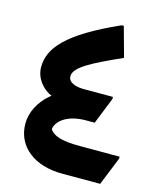

<svg xmlns="http://www.w3.org/2000/svg" viewBox="-116 -864 779 946"><g transform="rotate(15 273.0 -391.0)"><path d="M340 -154C249 -154 204 -169 186 -199C191 -241 243 -284 337 -284H382L436 -419V-430H288C251 -430 207 -440 207 -475C207 -521 290 -563 439 -630L397 -782H386C129 -667 56 -578 56 -481C56 -425 94 -378 142 -357C81 -310 53 -246 53 -193C53 -72 154 0 291 0H486L544 -144V-154Z"/></g></svg>

Font: Kufam Arabic Latin Roman Bold
Style: Regular
Weight: 700
Designer: Wael Morcos & Artur Schmal
Version: Version 1.200;PS 001.200;hotconv 1.0.88;makeotf.lib2.5.64775